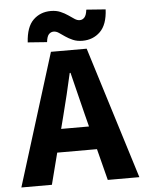

<svg xmlns="http://www.w3.org/2000/svg" viewBox="-58 -898 715 944"><g transform="rotate(-5 300.0 -426.0)"><path d="M8.8 0 211.8 -651.8H388.2L591.2 0H435.3L350.8 -330.1Q338.9 -379.4 324.9 -434.3Q310.9 -489.2 298.7 -540.3H294.7Q283.3 -489.2 270.2 -434.3Q257 -379.4 244.2 -330.1L159.5 0ZM142.9 -155.3V-269.8H454.9V-155.3ZM371.4 -692.3Q344.9 -692.3 324.5 -701.1Q304.1 -709.9 288.1 -721Q272.1 -732 259.3 -740.8Q246.5 -749.6 233.5 -749.6Q219.6 -749.6 209.8 -739.2Q200 -728.7 197 -700.9L102.1 -707.9Q106.6 -783.8 141.5 -817.8Q176.4 -851.8 228.6 -851.8Q255.1 -851.8 275.6 -843Q296.1 -834.2 312.1 -823.1Q328.1 -812.1 341.2 -803.3Q354.4 -794.5 366.5 -794.5Q380.4 -794.5 390.1 -805.4Q399.9 -816.2 403 -843.2L497.9 -836.2Q494.4 -761.1 459 -726.7Q423.6 -692.3 371.4 -692.3Z"/></g></svg>

Font: Source Code Pro ExtraLight
Style: Regular
Weight: 200
Monospace: yes
Designer: Paul D. Hunt, Teo Tuominen
Foundry: Adobe
Version: Version 1.026;hotconv 1.1.0;makeotfexe 2.6.0